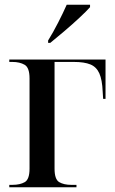

<svg xmlns="http://www.w3.org/2000/svg" viewBox="-20 -786 482 806"><path d="M182 -616Q203 -650 224 -691Q245 -732 260 -766H358V-756Q343 -739 313.5 -711.5Q284 -684 250.5 -655.5Q217 -627 191 -606H182ZM19 0V-10H32Q64 -10 84 -21.5Q104 -33 104 -78V-457Q104 -502 83.5 -514Q63 -526 32 -526H19V-536H423V-371H413L411 -402Q409 -451 397 -478Q385 -505 359.5 -515.5Q334 -526 290 -526H209V-78Q209 -33 228.5 -21.5Q248 -10 279 -10H301V0Z"/></svg>

Font: Noto Serif Display SemiCondensed Medium
Style: Regular
Weight: 500
Width: 4
Designer: Monotype Design Team
Foundry: Monotype Imaging Inc.
Version: Version 2.009